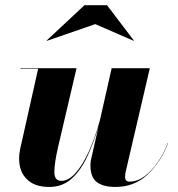

<svg xmlns="http://www.w3.org/2000/svg" viewBox="-20 -730 704 760"><path d="M357 -634.5 166 -568.5 164.5 -569.5 314.5 -709.5H403.5L510 -569.5L509 -568.5ZM283 -460 209 -144Q195.5 -85 195.2 -49.5Q195 -14 223 -14Q251 -14 278.8 -44.8Q306.5 -75.5 331.2 -129.5Q356 -183.5 375.5 -254L422 -460H573L477 -48Q476.5 -43.5 475.8 -38.8Q475 -34 475 -30Q475 -11 493 -11Q523.5 -11 552.5 -32.5Q581.5 -54 605.2 -88.8Q629 -123.5 644 -164L645 -163Q616.5 -88 564 -39Q511.5 10 437 10Q388.5 10 363.2 -9.2Q338 -28.5 338 -75Q338 -85 340 -97L370 -229Q349.5 -161.5 323.8 -107.2Q298 -53 262 -21.5Q226 10 175 10Q126.5 10 98 -10.8Q69.5 -31.5 60.2 -65.8Q51 -100 60 -141L131 -458H61V-460Z"/></svg>

Font: Bodoni* 96
Style: Bold Italic
Weight: 700
Italic angle: -13°
Version: Version 2.2